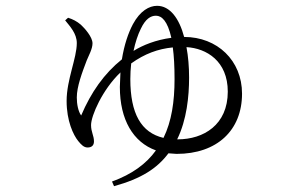

<svg xmlns="http://www.w3.org/2000/svg" viewBox="-20 -568 1040 660"><path d="M204 -498C220 -478 244 -453 244 -420C244 -368 209 -294 209 -221C209 -152 232 -104 249 -83C259 -71 268 -61 281 -61C296 -61 303 -69 303 -82C303 -102 293 -114 293 -138C293 -170 332 -260 394 -319L392 -269C392 -156 438 -79 516 -51C483 -5 434 31 365 56L372 72C466 46 520 11 559 -41L587 -39C726 -39 812 -120 812 -246C812 -360 727 -441 613 -441C596 -505 564 -548 520 -548C493 -548 462 -531 437 -485C421 -455 407 -414 399 -364C338 -315 293 -251 259 -171C249 -185 244 -209 244 -233C244 -270 262 -318 278 -360C285 -377 298 -400 298 -419C298 -441 271 -471 258 -483C244 -495 230 -502 214 -507ZM431 -350C477 -383 523 -400 574 -405C578 -376 580 -340 580 -296C580 -219 570 -151 542 -94C465 -112 428 -178 428 -296C428 -314 429 -332 431 -350ZM621 -406C690 -402 763 -358 763 -253C763 -139 680 -89 591 -89H589C622 -156 630 -237 630 -301C630 -339 627 -374 621 -406ZM439 -393C445 -422 454 -449 464 -469C480 -503 498 -514 516 -514C536 -514 556 -496 569 -438C516 -431 471 -413 439 -393Z"/></svg>

Font: Noto Serif CJK SC Light
Style: Regular
Weight: 300
Designer: Ryoko NISHIZUKA 西塚涼子 (kana & ideographs); Frank Grießhammer (Latin, Greek & Cyrillic); Wenlong ZHANG 张文龙 (bopomofo); San
Foundry: Adobe
Version: Version 2.001;hotconv 1.1.0;makeotfexe 2.6.0